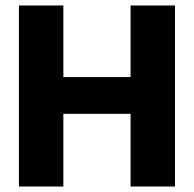

<svg xmlns="http://www.w3.org/2000/svg" viewBox="-20 -680 707 700"><path d="M456 0V-660H618V0ZM49 0V-660H211V0ZM163 -265V-399H534V-265Z"/></svg>

Font: Bricolage Grotesque 36pt ExtraBold
Style: Regular
Weight: 800
Designer: Mathieu Triay
Foundry: Atelier Triay
Version: Version 1.000;gftools[0.9.30]